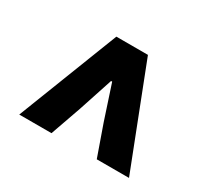

<svg xmlns="http://www.w3.org/2000/svg" viewBox="-100 -916 810 753"><g transform="rotate(30 304.5 -539.5)"><path d="M56 -312 233 -767H376L553 -312H407L358 -451L307 -606H302L251 -451L202 -312Z"/></g></svg>

Font: Source Han Sans SC Heavy
Style: Regular
Weight: 900
Designer: Ryoko NISHIZUKA Ë•øÂ°öÊ∂ºÂ≠ê (kana, bopomofo & ideographs); Paul D. Hunt (Latin, Greek & Cyrillic); Sandoll Communicatio
Foundry: Adobe
Version: Version 2.004;hotconv 1.0.118;makeotfexe 2.5.65603